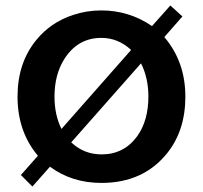

<svg xmlns="http://www.w3.org/2000/svg" viewBox="-20 -622 740 700"><path d="M601.1 -602.1 645 -562 579.1 -486.8Q655.8 -397 655.8 -269.5Q655.8 -146.5 589.8 -64Q502.9 44.9 349.6 44.9Q242.2 44.9 162.1 -14.2L98.1 58.1L56.2 16.1L118.2 -54.2Q43.9 -142.1 43.9 -270Q43.9 -392.1 111.8 -475.6Q164.6 -540.5 246.1 -567.4Q295.9 -584 349.1 -584Q450.7 -584 534.2 -526.9ZM494.1 -391.1 239.7 -103Q286.1 -59.1 350.6 -59.1Q431.6 -59.1 480 -125Q521 -182.1 521 -270Q521 -337.9 494.1 -391.1ZM458 -439.9Q410.6 -483.9 349.6 -483.9Q263.7 -483.9 214.8 -407.2Q178.7 -350.6 178.7 -269.5Q178.7 -203.1 204.1 -151.9Z"/></svg>

Font: FORM UDPGothic
Style: Bold
Weight: 700
Foundry: Pronama LLC
Version: Version 1.051